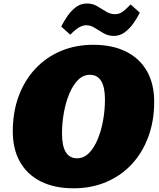

<svg xmlns="http://www.w3.org/2000/svg" viewBox="-20 -1043 893 1078"><path d="M393.6 14.2Q285.6 14.2 209 -24.4Q132.3 -63 92 -134.5Q51.8 -206.1 51.8 -305.2Q51.8 -413.6 84.7 -502.7Q117.7 -591.8 178 -656.5Q238.3 -721.2 321 -756.3Q403.8 -791.5 503.4 -791.5Q611.8 -791.5 688.5 -752.9Q765.1 -714.4 805.4 -642.8Q845.7 -571.3 845.7 -472.2Q845.7 -363.8 812.7 -274.7Q779.8 -185.5 719.5 -120.8Q659.2 -56.2 576.2 -21Q493.2 14.2 393.6 14.2ZM412.6 -154.3Q450.7 -154.3 479.7 -183.8Q508.8 -213.4 528.8 -262Q548.8 -310.5 559.1 -368.7Q569.3 -426.8 569.3 -484.4Q569.3 -623 484.4 -623Q446.8 -623 417.7 -593.5Q388.7 -564 368.7 -515.6Q348.6 -467.3 338.4 -408.9Q328.1 -350.6 328.1 -293.5Q328.1 -154.3 412.6 -154.3ZM619.1 -841.3Q587.9 -841.3 561.5 -856.4Q535.2 -871.6 511.7 -886.5Q488.3 -901.4 465.3 -901.4Q445.8 -901.4 425 -889.9Q404.3 -878.4 374.5 -848.1L323.7 -894Q337.9 -922.4 358.2 -952.1Q378.4 -981.9 405.8 -1002.7Q433.1 -1023.4 467.8 -1023.4Q500 -1023.4 525.6 -1008.3Q551.3 -993.2 575 -978.3Q598.6 -963.4 625 -963.4Q649.9 -963.4 668.9 -977.3Q688 -991.2 713.4 -1018.1L765.1 -971.7Q751.5 -944.3 730.5 -914.1Q709.5 -883.8 681.6 -862.5Q653.8 -841.3 619.1 -841.3Z"/></svg>

Font: Bevan
Style: Italic
Weight: 400
Italic angle: -10°
Designer: Vernon Adams
Foundry: Vernon Adams
Version: Version 2.100; ttfautohint (v1.8.3)